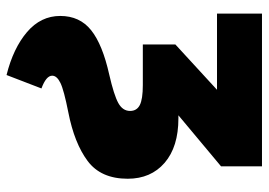

<svg xmlns="http://www.w3.org/2000/svg" viewBox="-134 -440 801 572"><g transform="rotate(90 266.0 -153.5)"><path d="M27 67Q27 9 69.5 -25Q112 -59 202 -79Q263 -93 286.5 -106Q310 -119 310 -141Q310 -161 292.5 -170Q275 -179 233 -179H112V-276L247 -400H20V-534H475V-412L323 -285H332Q417 -285 464.5 -244Q512 -203 512 -134Q512 -54 459 -14.5Q406 25 314 43Q248 56 226.5 66.5Q205 77 205 91Q205 109 243 123L203 227Q123 207 75 166Q27 125 27 67Z"/></g></svg>

Font: FiraGO Heavy
Style: Regular
Weight: 900
Designer: bBox Type
Foundry: bBox Type GmbH
Version: Version 1.001